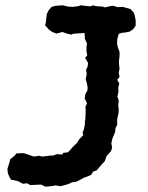

<svg xmlns="http://www.w3.org/2000/svg" viewBox="-20 -690 561 726"><path d="M21 -11 15 -23 10 -34 8 -51 16 -77 18 -87 36 -102 42 -110 69 -111 82 -107 108 -98 128 -101 139 -98 174 -102H181L195 -107L216 -106L219 -112L236 -114L244 -121L254 -133L263 -142L270 -148L280 -164L295 -179L292 -189L296 -197L301 -219V-229L303 -242L304 -273L303 -286L309 -300L300 -318L303 -335L311 -349V-363L308 -377L304 -390L308 -412L305 -426L311 -437L313 -452L302 -471L310 -481L307 -496V-513L309 -525L301 -543L300 -565L278 -564L256 -562L249 -559L230 -564L216 -569L193 -563L176 -570L165 -578L150 -595L153 -602L155 -621L157 -637L164 -651L175 -664L190 -668L217 -670L238 -665L256 -664L277 -667L285 -670L320 -666L334 -670L341 -667L368 -665L377 -662L397 -667L409 -668L425 -663L444 -664L473 -656L486 -642L489 -633L493 -614V-593L483 -579L469 -570L453 -567L441 -566L429 -562L423 -540V-523L426 -510L432 -494V-478L430 -462V-448L432 -430L429 -415L432 -399L423 -388L431 -375L427 -358L428 -344L424 -324L429 -310L427 -290L429 -278L428 -262L423 -238V-218L417 -206L415 -190L405 -166L401 -148L404 -132L400 -119L383 -100L376 -80L370 -74L360 -63L346 -46L332 -41L325 -29L311 -23L297 -18L285 -11L266 -2L253 -1L243 4L232 8L209 14L187 11L182 13L152 16L136 8L111 9L95 10L82 3L67 5L48 -5Z"/></svg>

Font: Winky Rough Medium
Style: Regular
Weight: 500
Designer: Simon Atzbach
Foundry: typofactur
Version: Version 1.206; ttfautohint (v1.8.4.7-5d5b)